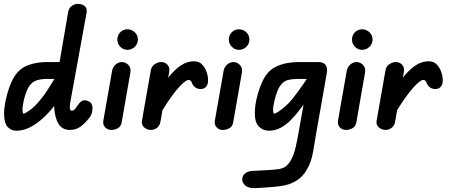

<svg xmlns="http://www.w3.org/2000/svg" viewBox="-20 -670 2328 990"><path d="M340 0Q301 0 281.5 -32Q262 -64 259.5 -118Q257 -172 268 -238L331 -606Q335 -629 350 -639.5Q365 -650 382 -650Q403 -650 417 -638.5Q431 -627 426 -602L343 -146Q340 -130 340 -119.5Q340 -109 342.5 -104Q345 -99 349 -99Q355 -99 360 -102Q365 -105 367 -108L382 -129Q389 -139 397.5 -146Q406 -153 415 -153Q432 -153 444.5 -143Q457 -133 457 -113Q457 -103 454 -89Q451 -75 436 -57Q414 -30 392 -15Q370 0 340 0ZM65 4Q36 4 18.5 -16.5Q1 -37 1 -84Q1 -111 8 -147Q15 -183 27.5 -218Q40 -253 55 -277Q84 -320 127.5 -335Q171 -350 220 -350H336L316 -263H219Q195 -263 171.5 -256.5Q148 -250 131 -226Q121 -212 113 -188.5Q105 -165 100.5 -142Q96 -119 96 -106Q96 -102 97 -93Q98 -84 102 -84Q108 -84 133.5 -101.5Q159 -119 191 -159Q217 -191 241.5 -232Q266 -273 287 -307H366Q356 -273 335 -235.5Q314 -198 289.5 -164Q265 -130 246 -107Q221 -77 191 -51.5Q161 -26 129 -11Q97 4 65 4Z M554 0Q535 0 522 -13.5Q509 -27 513 -49L558 -305Q562 -325 576.5 -337.5Q591 -350 609 -350Q628 -350 642.5 -334.5Q657 -319 652 -294L607 -37Q603 -17 587 -8.5Q571 0 554 0ZM637 -413Q616 -413 600.5 -428.5Q585 -444 585 -466Q585 -488 600 -503.5Q615 -519 637 -519Q658 -519 674.5 -504Q691 -489 691 -466Q691 -444 675 -428.5Q659 -413 637 -413Z M1015 -211Q998 -211 986 -220Q974 -229 969 -244Q968 -249 963.5 -253.5Q959 -258 952 -258Q941 -258 916.5 -234.5Q892 -211 858.5 -164Q825 -117 785 -46L795 -201Q826 -244 854.5 -278.5Q883 -313 914 -333.5Q945 -354 981 -354Q1006 -354 1021.5 -338Q1037 -322 1045 -299.5Q1053 -277 1053 -256Q1053 -235 1043 -223Q1033 -211 1015 -211ZM758 0Q739 0 723.5 -13Q708 -26 712 -48L758 -309Q762 -329 778.5 -339.5Q795 -350 811 -350Q831 -350 844 -335.5Q857 -321 852 -297L807 -41Q803 -21 789 -10.5Q775 0 758 0Z M1129 0Q1110 0 1097 -13.5Q1084 -27 1088 -49L1133 -305Q1137 -325 1151.5 -337.5Q1166 -350 1184 -350Q1203 -350 1217.5 -334.5Q1232 -319 1227 -294L1182 -37Q1178 -17 1162 -8.5Q1146 0 1129 0ZM1212 -413Q1191 -413 1175.5 -428.5Q1160 -444 1160 -466Q1160 -488 1175 -503.5Q1190 -519 1212 -519Q1233 -519 1249.5 -504Q1266 -489 1266 -466Q1266 -444 1250 -428.5Q1234 -413 1212 -413Z M1229 255Q1229 235 1245.5 223Q1262 211 1286 211Q1291 211 1307.5 210Q1324 209 1344.5 208Q1365 207 1383.5 205.5Q1402 204 1410 203Q1436 200 1450.5 190Q1465 180 1477 161Q1495 132 1505 87Q1515 42 1523 -6L1556 -192L1582 -350H1622Q1647 -350 1658.5 -335.5Q1670 -321 1665 -292L1613 2Q1603 60 1594 114Q1585 168 1559 210Q1540 242 1507 262.5Q1474 283 1430 289Q1418 291 1397.5 293Q1377 295 1355 296.5Q1333 298 1315 299Q1297 300 1290 300Q1260 300 1244.5 286.5Q1229 273 1229 255ZM1294 -85Q1294 -118 1301.5 -154Q1309 -190 1321.5 -222.5Q1334 -255 1349 -279Q1369 -308 1397 -323Q1425 -338 1456.5 -344Q1488 -350 1516 -350H1614V-263H1516Q1488 -263 1465 -257.5Q1442 -252 1425 -228Q1414 -213 1405.5 -187Q1397 -161 1392.5 -138.5Q1388 -116 1388 -108Q1388 -101 1389 -92.5Q1390 -84 1394 -84Q1399 -84 1415 -94Q1431 -104 1451.5 -122Q1472 -140 1490 -163Q1516 -196 1543 -235Q1570 -274 1591 -308H1655Q1621 -247 1587.5 -193.5Q1554 -140 1516 -92Q1501 -73 1479 -50.5Q1457 -28 1428.5 -12Q1400 4 1366 4Q1337 4 1315.5 -17Q1294 -38 1294 -85Z M1764 0Q1745 0 1732 -13.5Q1719 -27 1723 -49L1768 -305Q1772 -325 1786.5 -337.5Q1801 -350 1819 -350Q1838 -350 1852.5 -334.5Q1867 -319 1862 -294L1817 -37Q1813 -17 1797 -8.5Q1781 0 1764 0ZM1847 -413Q1826 -413 1810.5 -428.5Q1795 -444 1795 -466Q1795 -488 1810 -503.5Q1825 -519 1847 -519Q1868 -519 1884.5 -504Q1901 -489 1901 -466Q1901 -444 1885 -428.5Q1869 -413 1847 -413Z M2225 -211Q2208 -211 2196 -220Q2184 -229 2179 -244Q2178 -249 2173.5 -253.5Q2169 -258 2162 -258Q2151 -258 2126.5 -234.5Q2102 -211 2068.5 -164Q2035 -117 1995 -46L2005 -201Q2036 -244 2064.5 -278.5Q2093 -313 2124 -333.5Q2155 -354 2191 -354Q2216 -354 2231.5 -338Q2247 -322 2255 -299.5Q2263 -277 2263 -256Q2263 -235 2253 -223Q2243 -211 2225 -211ZM1968 0Q1949 0 1933.5 -13Q1918 -26 1922 -48L1968 -309Q1972 -329 1988.5 -339.5Q2005 -350 2021 -350Q2041 -350 2054 -335.5Q2067 -321 2062 -297L2017 -41Q2013 -21 1999 -10.5Q1985 0 1968 0Z"/></svg>

Font: Edu QLD Beginners
Style: Regular
Weight: 400
Designer: Tina and Corey Anderson
Foundry: Google for Education
Version: Version 1.001